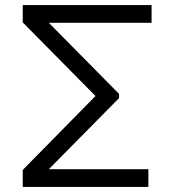

<svg xmlns="http://www.w3.org/2000/svg" viewBox="-20 -740 690 760"><path d="M70 0V-67.3L358 -360L70 -651.3V-720H580V-649.7H173.3L451.3 -368.3V-351.7L173.3 -70.3H567.3V0Z"/></svg>

Font: Manrope ExtraLight
Style: Regular
Weight: 200
Designer: Mikhail Sharanda
Foundry: Mikhail Sharanda
Version: Version 4.505